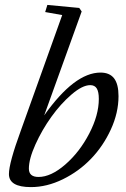

<svg xmlns="http://www.w3.org/2000/svg" viewBox="-20 -745 509 776"><path d="M105 11.2Q16.1 11.2 16.1 -41.5Q16.1 -85.9 63.5 -215.3L231.4 -684.1L162.6 -696.3L171.4 -725.1L300.3 -712.9L310.1 -698.7L158.7 -278.8Q281.2 -451.7 386.2 -451.7Q423.3 -451.7 441.2 -428.2Q459 -404.8 459 -356.4Q459 -289.1 428 -221.7Q397 -154.3 347.9 -103.3Q298.8 -52.2 234.1 -20.5Q169.4 11.2 105 11.2ZM135.7 -29.8Q186 -29.8 243.9 -80.1Q301.8 -130.4 340.6 -205.1Q379.4 -279.8 379.4 -345.2Q379.4 -374 371.1 -387.5Q362.8 -400.9 344.7 -400.9Q313 -400.9 269 -363Q225.1 -325.2 187.5 -272.7Q149.9 -220.2 123.3 -161.4Q96.7 -102.5 96.7 -63.5Q96.7 -29.8 135.7 -29.8Z"/></svg>

Font: Elstob 10pt
Style: Italic
Weight: 400
Italic angle: -20°
Designer: Peter S. Baker
Version: Version 1.015